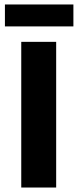

<svg xmlns="http://www.w3.org/2000/svg" viewBox="-20 -838 348 858"><path d="M75 0H231V-651H75ZM2 -720H308V-818H2Z"/></svg>

Font: DAIFUKU Sans
Style: Bold
Weight: 700
Designer: Original font ‘Source Han Sans JP’ : Paul D. Hunt
Foundry: Daifuku
Version: Version 1.000